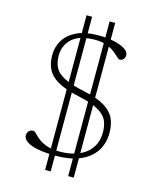

<svg xmlns="http://www.w3.org/2000/svg" viewBox="-131 -890 886 1082"><g transform="rotate(15 312.5 -349.0)"><path d="M237.5 102.5V-800H270V102.5ZM372 102.5V-800H404.5V102.5ZM275 10Q228.5 10 192.5 5.2Q156.5 0.5 131.8 -8.8Q107 -18 94.5 -30.5Q82 -43 82 -57.5Q82 -73 91.2 -83.2Q100.5 -93.5 118 -93.5Q125 -93.5 135 -82.2Q145 -71 163.5 -56Q182 -41 212.2 -29.8Q242.5 -18.5 289 -18.5Q352 -18.5 398.8 -38Q445.5 -57.5 471.5 -95.2Q497.5 -133 497.5 -187.5Q497.5 -224.5 484.5 -254Q471.5 -283.5 431.5 -307Q391.5 -330.5 311 -347.5Q231 -365 187 -390.5Q143 -416 125.8 -451.5Q108.5 -487 108.5 -532.5Q108.5 -582.5 133.2 -622Q158 -661.5 207.2 -684.8Q256.5 -708 329 -708Q385 -708 426 -698.8Q467 -689.5 489.5 -674.2Q512 -659 512 -640.5Q512 -626.5 504.2 -616.8Q496.5 -607 481 -607Q475 -607 464.2 -617.8Q453.5 -628.5 435.5 -642.8Q417.5 -657 389.8 -668Q362 -679 321.5 -679Q231 -679 187.8 -640Q144.5 -601 144.5 -538.5Q144.5 -501 158.8 -472Q173 -443 214 -421.2Q255 -399.5 335 -382.5Q415.5 -365.5 458.2 -339Q501 -312.5 517.5 -276.5Q534 -240.5 534 -194Q534 -129 503 -83.5Q472 -38 414.2 -14Q356.5 10 275 10Z"/></g></svg>

Font: Newsreader 9pt ExtraLight
Style: Regular
Weight: 250
Designer: Hugues Gentile
Foundry: Production Type
Version: Version 1.003